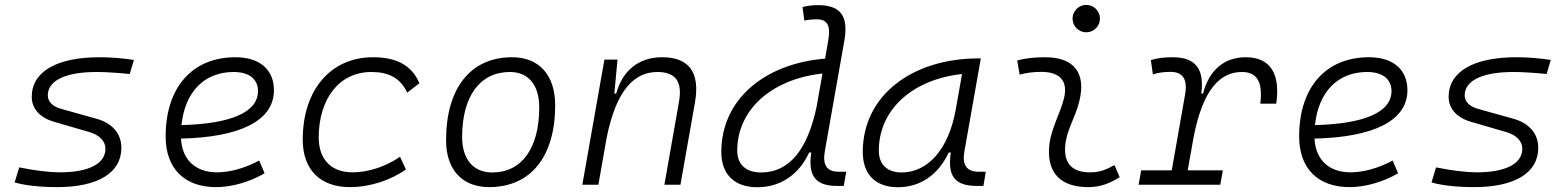

<svg xmlns="http://www.w3.org/2000/svg" viewBox="-20 -764 6485 794"><path d="M216.8 9.8C385.3 9.8 481.9 -49.3 481.9 -152.8C481.9 -211.4 444.3 -255.4 377.4 -273.4L233.9 -313.5C198.2 -323.2 177.7 -343.3 177.7 -369.6C177.7 -431.2 251.5 -466.3 379.9 -466.3C412.6 -466.3 462.4 -463.4 516.6 -458L533.7 -516.1C487.3 -523.4 436 -527.3 392.1 -527.3C213.4 -527.3 111.3 -467.3 111.3 -363.3C111.3 -314.9 145 -277.3 203.6 -260.3L348.1 -218.3C391.1 -206.1 416 -180.7 416 -148.9C416 -86.9 347.2 -51.3 227.5 -51.3C184.6 -51.3 123.5 -58.6 59.6 -71.8L40.5 -9.8C79.6 2.4 144 9.8 216.8 9.8Z M877.9 -51.3C788.6 -51.3 732.9 -103 728.5 -190.9C970.2 -196.3 1112.8 -263.7 1112.8 -390.6C1112.8 -476.6 1053.7 -527.3 953.6 -527.3C774.9 -527.3 665 -402.3 665 -199.7C665 -67.9 742.2 9.8 873.5 9.8C938 9.8 1012.2 -11.2 1074.2 -47.4L1051.8 -100.1C995.1 -69.3 931.2 -51.3 877.9 -51.3ZM730.5 -246.6C744.6 -383.8 824.7 -466.3 946.3 -466.3C1010.3 -466.3 1046.9 -436.5 1046.9 -387.7C1046.9 -298.8 933.1 -252 730.5 -246.6Z M1438 -51.3C1350.1 -51.3 1298.8 -104 1297.9 -194.3C1298.3 -358.4 1384.8 -466.3 1515.6 -466.3C1586.9 -466.3 1635.3 -441.9 1664.1 -380.9L1714.4 -419.9C1684.1 -492.2 1621.6 -527.3 1522.9 -527.3C1347.2 -527.3 1231.9 -392.1 1231.9 -186.5C1231.9 -63 1303.7 9.8 1426.8 9.8C1511.2 9.8 1595.2 -19 1658.7 -63L1634.3 -115.7C1577.6 -76.7 1505.9 -51.3 1438 -51.3Z M2002.9 9.8C2174.3 9.8 2275.9 -115.7 2275.9 -328.6C2275.9 -453.6 2209.5 -527.3 2097.7 -527.3C1926.3 -527.3 1824.7 -399.9 1824.7 -184.1C1824.7 -62.5 1891.1 9.8 2002.9 9.8ZM2015.6 -50.8C1937 -50.8 1891.1 -105.5 1891.1 -197.3C1891.1 -366.2 1964.8 -466.3 2088.9 -466.3C2165.5 -466.3 2210 -412.1 2210 -320.3C2210 -150.9 2137.7 -50.8 2015.6 -50.8Z M2388.2 0H2454.6L2488.3 -191.9C2528.8 -396.5 2606 -466.3 2698.7 -466.3C2774.9 -466.3 2802.2 -425.3 2788.1 -344.2L2727.5 0H2793.9L2854 -340.3C2875.5 -463.4 2830.6 -527.3 2718.3 -527.3C2621.6 -527.3 2554.2 -472.7 2528.3 -377H2520.5L2533.7 -517.6H2479.5Z M3111.8 10.3C3208 10.3 3284.7 -42.5 3326.2 -133.3H3335C3321.8 -46.4 3344.7 4.9 3440.4 4.9H3469.2L3479.5 -53.7H3449.2C3398.4 -53.7 3380.9 -82.5 3391.1 -139.2L3471.7 -595.7C3489.3 -696.3 3457.5 -742.7 3363.3 -742.7C3341.8 -742.7 3320.3 -740.7 3298.8 -734.9L3306.2 -678.7C3323.2 -682.6 3340.8 -684.1 3357.9 -684.1C3403.3 -684.1 3415.5 -656.2 3405.3 -597.7L3392.1 -521.5C3144 -501.5 2962.9 -354.5 2962.9 -135.3C2962.9 -43 3017.1 10.3 3111.8 10.3ZM3357.4 -324.2C3319.8 -145 3244.1 -50.8 3127.4 -50.8C3064.9 -50.8 3028.8 -83.5 3028.8 -141.1C3028.8 -310.5 3170.9 -437 3381.3 -460L3357.4 -325.2Z M3693.4 10.3C3785.2 10.3 3860.4 -41 3903.3 -133.3H3912.1C3897.5 -36.1 3927.7 4.9 4020 4.9H4046.9L4056.6 -53.7H4027.3C3977.5 -53.7 3958.5 -82 3967.8 -135.7L4036.1 -522.5H4026.9C3752.9 -522.5 3547.9 -370.1 3547.9 -135.3C3547.9 -43 3600.6 10.3 3693.4 10.3ZM3708.5 -50.8C3649.4 -50.8 3614.3 -83.5 3614.3 -141.1C3614.3 -309.6 3752 -435.5 3958.5 -458L3932.6 -312.5C3903.3 -145.5 3816.4 -50.8 3708.5 -50.8Z M4588.9 -81.1C4548.8 -59.6 4524.9 -51.3 4486.8 -51.3C4415.5 -51.3 4379.9 -87.4 4384.8 -157.7C4389.2 -225.6 4426.8 -275.4 4443.4 -345.2C4472.7 -463.9 4420.4 -527.3 4301.8 -527.3C4263.2 -527.3 4224.6 -524.4 4186.5 -513.7L4196.8 -455.6C4226.6 -463.4 4256.3 -466.8 4286.1 -466.8C4364.3 -466.8 4398.4 -428.2 4379.4 -355C4364.3 -293.9 4322.8 -226.1 4318.4 -153.3C4311.5 -46.4 4368.2 9.8 4481 9.8C4534.2 9.8 4573.2 -8.3 4610.4 -31.2ZM4472.2 -630.4C4503.4 -630.4 4528.8 -655.8 4528.8 -687C4528.8 -718.3 4503.4 -743.7 4472.2 -743.7C4440.9 -743.7 4415.5 -718.3 4415.5 -687C4415.5 -655.8 4440.9 -630.4 4472.2 -630.4Z M4688.5 0H5026.4L5037.1 -59.6H4891.6L4916 -196.3C4954.6 -397.5 5027.8 -466.3 5115.7 -466.3C5179.7 -466.3 5202.6 -423.8 5191.9 -335.4H5257.8C5275.9 -460 5232.4 -527.3 5131.8 -527.3C5041.5 -527.3 4979.5 -472.7 4955.1 -377H4947.8C4961.4 -479 4923.8 -527.3 4829.6 -527.3C4797.4 -527.3 4767.1 -524.4 4739.3 -515.6L4747.6 -456.5C4771.5 -463.9 4795.4 -466.8 4820.3 -466.8C4871.6 -466.8 4891.6 -436.5 4880.9 -373.5L4825.7 -59.6H4699.2Z M5565.4 -51.3C5476.1 -51.3 5420.4 -103 5416 -190.9C5657.7 -196.3 5800.3 -263.7 5800.3 -390.6C5800.3 -476.6 5741.2 -527.3 5641.1 -527.3C5462.4 -527.3 5352.5 -402.3 5352.5 -199.7C5352.5 -67.9 5429.7 9.8 5561 9.8C5625.5 9.8 5699.7 -11.2 5761.7 -47.4L5739.3 -100.1C5682.6 -69.3 5618.7 -51.3 5565.4 -51.3ZM5418 -246.6C5432.1 -383.8 5512.2 -466.3 5633.8 -466.3C5697.8 -466.3 5734.4 -436.5 5734.4 -387.7C5734.4 -298.8 5620.6 -252 5418 -246.6Z M6076.2 9.8C6244.6 9.8 6341.3 -49.3 6341.3 -152.8C6341.3 -211.4 6303.7 -255.4 6236.8 -273.4L6093.3 -313.5C6057.6 -323.2 6037.1 -343.3 6037.1 -369.6C6037.1 -431.2 6110.8 -466.3 6239.3 -466.3C6272 -466.3 6321.8 -463.4 6376 -458L6393.1 -516.1C6346.7 -523.4 6295.4 -527.3 6251.5 -527.3C6072.8 -527.3 5970.7 -467.3 5970.7 -363.3C5970.7 -314.9 6004.4 -277.3 6063 -260.3L6207.5 -218.3C6250.5 -206.1 6275.4 -180.7 6275.4 -148.9C6275.4 -86.9 6206.5 -51.3 6086.9 -51.3C6043.9 -51.3 5982.9 -58.6 5918.9 -71.8L5899.9 -9.8C5939 2.4 6003.4 9.8 6076.2 9.8Z"/></svg>

Font: Cascadia Mono NF Light
Style: Italic
Weight: 300
Italic angle: -10°
Monospace: yes
Designer: Aaron Bell
Foundry: Saja Typeworks
Version: Version 2404.023